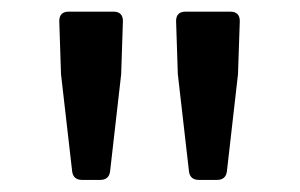

<svg xmlns="http://www.w3.org/2000/svg" viewBox="-20 -708 501 321"><path d="M82 -584 100.6 -421.9C101.6 -412.1 107.4 -407.2 117.2 -407.2H147.5C157.2 -407.2 163.1 -412.1 164.1 -421.9L182.6 -584L185.5 -672.9C185.5 -683.6 179.7 -688.5 169.9 -688.5H94.7C85 -688.5 79.1 -683.6 79.1 -672.9ZM277.3 -584 295.9 -421.9C296.9 -412.1 302.7 -407.2 312.5 -407.2H342.8C352.5 -407.2 358.4 -412.1 359.4 -421.9L377.9 -584L380.9 -672.9C380.9 -683.6 375 -688.5 365.2 -688.5H290C280.3 -688.5 274.4 -683.6 274.4 -672.9Z"/></svg>

Font: Ed Sans Neue Medium
Style: Regular
Weight: 500
Designer: Stephen Hutchings
Version: Version 1.004;PS 001.004;hotconv 1.0.88;makeotf.lib2.5.64775